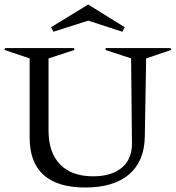

<svg xmlns="http://www.w3.org/2000/svg" viewBox="-24 -814 781 854"><path d="M107.9 -201.2V-554.2L-3.9 -591.8L-2 -600.1H305.2L307.1 -591.8L191.9 -554.2V-233.9Q191.9 -135.3 243.4 -82.5Q294.9 -29.8 390.1 -29.8Q472.2 -29.8 517.8 -68.1Q563.5 -106.4 563 -176.8L559.1 -554.2L444.8 -591.8L446.8 -600.1H734.9L736.8 -591.8L626 -554.2L620.1 -206.1Q618.2 -96.2 549.8 -38.1Q481.4 20 355 20Q232.4 20 170.2 -35.6Q107.9 -91.3 107.9 -201.2ZM203.1 -692.9 368.2 -793.9 530.8 -692.9 520 -672.9 368.2 -722.2 213.9 -672.9Z"/></svg>

Font: Halibut
Style: Regular
Weight: 400
Designer: Matteo Maggi
Foundry: Collletttivo
Version: Version 3.080 | FøM Fix